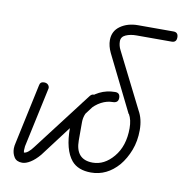

<svg xmlns="http://www.w3.org/2000/svg" viewBox="-66 -614 645 669"><g transform="rotate(10 256.0 -279.0)"><path d="M66 -283Q68 -297 82 -297Q91 -297 96 -292Q101 -287 101 -280Q101 -279 100.5 -277.5Q100 -276 100 -275L55 -66Q54 -57 54 -51Q54 -48 55 -44Q62 -44 70.5 -51Q79 -58 87 -69L246 -277Q252 -285 259 -285Q266 -285 272.5 -279Q279 -273 279 -266Q279 -260 274 -256L116 -47Q100 -28 84 -18Q68 -8 55 -8Q35 -8 26.5 -21.5Q18 -35 18 -52Q18 -61 21 -73Z M495 -550Q512 -550 512 -532Q512 -514 495 -514H370Q349 -514 333 -507Q317 -500 317 -484Q317 -468 325 -453L423 -258Q439 -230 439 -191Q439 -152 426.5 -119.5Q414 -87 394 -63Q353 -16 297 -16Q251 -16 228 -43Q198 -79 198 -157Q198 -197 209 -221Q220 -245 230 -256Q272 -307 332 -307Q349 -307 349 -289Q349 -271 329 -271Q309 -271 289 -260.5Q269 -250 252.5 -230Q236 -210 236 -182.5Q236 -155 236 -119Q236 -51 297 -51Q338 -51 370 -89Q403 -128 403 -191Q403 -221 392 -240Q390 -240 390 -242L293 -438Q282 -461 282 -482Q282 -514 307.5 -532Q333 -550 370 -550Z"/></g></svg>

Font: Gruenewald VA
Style: Regular
Weight: 400
Designer: Peter Wiegel
Foundry: Peter Wiegel, nach dem Schriftentwurf von Dr. H. Gr¸newald
Version: Version 0.007